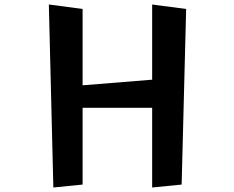

<svg xmlns="http://www.w3.org/2000/svg" viewBox="-20 -820 1040 853"><path d="M656 13V-341H347V0L217 13L197 -800L347 -780V-441L656 -466V-800L807 -780L787 0Z"/></svg>

Font: RocknRoll One
Style: Regular
Weight: 400
Designer: Fontworks Inc.
Foundry: Fontworks Inc.
Version: Version 1.100